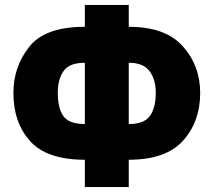

<svg xmlns="http://www.w3.org/2000/svg" viewBox="-20 -744 863 774"><path d="M322 -724V-636Q161 -636 97.5 -555Q34 -474 34 -370Q34 -250 101.5 -175Q169 -100 322 -100V10H499V-100Q649 -100 718 -177Q787 -254 787 -369Q787 -479 717 -557.5Q647 -636 499 -636V-724ZM322 -244Q258 -244 235.5 -276Q213 -308 213 -370Q213 -425 236.5 -458Q260 -491 322 -491ZM608 -370Q608 -311 585 -277.5Q562 -244 499 -244V-491Q558 -491 583 -457Q608 -423 608 -370Z"/></svg>

Font: Noto Sans UI SemiCondensed Black
Style: Regular
Weight: 900
Width: 4
Designer: Monotype Design Team
Foundry: Monotype Imaging Inc.
Version: 1.001